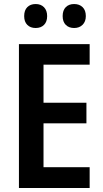

<svg xmlns="http://www.w3.org/2000/svg" viewBox="-20 -933 512 953"><path d="M425 0H74V-714H425V-612H196V-423H409V-321H196V-103H425ZM100 -853Q100 -882 115.5 -897.5Q131 -913 157 -913Q183 -913 198.5 -897Q214 -881 214 -853Q214 -825 198.5 -809.5Q183 -794 157 -794Q131 -794 115.5 -809.5Q100 -825 100 -853ZM291 -853Q291 -882 306.5 -897.5Q322 -913 348 -913Q374 -913 390 -897.5Q406 -882 406 -853Q406 -826 390 -810Q374 -794 348 -794Q322 -794 306.5 -809.5Q291 -825 291 -853Z"/></svg>

Font: Noto Sans Hebrew Condensed SemiBold
Style: Regular
Weight: 600
Width: 3
Designer: Ben Nathan
Foundry: Google LLC
Version: Version 3.001; ttfautohint (v1.8.4.7-5d5b)